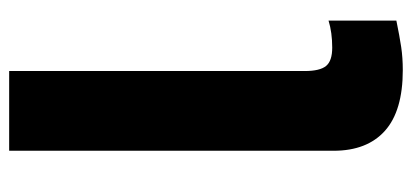

<svg xmlns="http://www.w3.org/2000/svg" viewBox="-260 -626 899 419"><g transform="rotate(-90 189.5 -416.5)"><path d="M70 -138V-846H244V-201Q244 -168 255 -154.5Q266 -141 295 -141Q328 -141 354 -149V-1Q320 6 296.5 9.5Q273 13 246 13Q157 13 113.5 -26Q70 -65 70 -138Z"/></g></svg>

Font: Biryani Black
Style: Regular
Weight: 900
Designer: Dan Reynolds and Mathieu Reguer
Foundry: Dan Reynolds and Mathieu Reguer
Version: Version 1.004; ttfautohint (v1.1) -l 5 -r 5 -G 72 -x 0 -D la